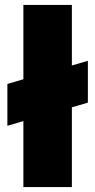

<svg xmlns="http://www.w3.org/2000/svg" viewBox="-20 -760 387 780"><path d="M75 0H272V-324L337 -343V-513L272 -494V-740H75V-438L10 -419V-249L75 -268Z"/></svg>

Font: SVN-Poppins ExtraBold
Style: Regular
Weight: 800
Designer: Ninad Kale (Devanagari), Jonny Pinhorn (Latin)
Foundry: Indian Type Foundry
Version: Version 3.002 2017; ttfautohint (v1.8.3)